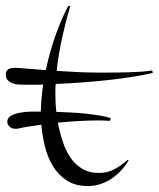

<svg xmlns="http://www.w3.org/2000/svg" viewBox="-83 -607 532 643"><path d="M347.7 -69.8Q336.9 -51.8 322.5 -36.1Q308.1 -20.5 290.8 -8.8Q273.4 2.9 253.4 9.5Q233.4 16.1 211.9 16.1Q169.4 16.1 140.9 -2.4Q112.3 -21 94.2 -50.8Q76.2 -80.6 67.4 -116.9Q58.6 -153.3 55.2 -189.5Q33.7 -186.5 14.2 -183.3Q-5.4 -180.2 -22.9 -176.3Q-25.4 -175.8 -27.3 -175.8Q-29.3 -175.8 -31.2 -175.8Q-44.4 -175.8 -51.5 -183.3Q-58.6 -190.9 -58.6 -199.2Q-58.6 -212.4 -45.9 -219.5Q-33.2 -226.6 -15.4 -229.7Q2.4 -232.9 21.5 -233.2Q40.5 -233.4 53.7 -233.4Q54.2 -255.4 56.2 -277.8Q58.1 -300.3 61.5 -323.7Q46.4 -323.2 32 -323.2Q17.6 -323.2 3.4 -323.2Q-5.9 -323.2 -17.6 -323.7Q-29.3 -324.2 -39.6 -327.6Q-49.8 -331.1 -56.6 -337.9Q-63.5 -344.7 -63.5 -357.9Q-63.5 -365.2 -60.8 -369.6Q-58.1 -374 -53.5 -376.2Q-48.8 -378.4 -42.7 -379.2Q-36.6 -379.9 -30.3 -379.9Q-22.9 -379.9 4.4 -377.4Q31.7 -375 70.3 -372.1Q82.5 -429.7 101.8 -485.4Q121.1 -541 145.5 -586.9H152.3Q136.7 -533.7 124.8 -479.5Q112.8 -425.3 106.9 -369.6Q142.6 -367.2 180.4 -365.5Q218.3 -363.8 254.4 -363.8Q307.6 -363.8 340.8 -364.7Q374 -365.7 393.1 -367.2Q415.5 -369.1 426.8 -371.1L428.7 -362.8Q399.4 -356 361.8 -349.9Q324.2 -343.8 281.7 -339.1Q239.3 -334.5 193.8 -331.1Q148.4 -327.6 103.5 -325.7Q102.5 -315.9 102.5 -305.9Q102.5 -295.9 102.5 -286.1Q102.5 -260.7 105.5 -232.4Q128.9 -231.4 154.5 -230.2Q180.2 -229 204.8 -226.3Q229.5 -223.6 251.2 -220Q272.9 -216.3 288.1 -211.4L285.2 -202.1Q275.4 -203.1 264.4 -203.4Q253.4 -203.6 243.7 -203.6Q214.4 -203.6 180.2 -201.7Q146 -199.7 110.8 -196.3Q116.7 -165 126.5 -134.8Q136.2 -104.5 151.9 -80.8Q167.5 -57.1 191.2 -42.5Q214.8 -27.8 248.5 -27.8Q277.3 -27.8 300.5 -40.5Q323.7 -53.2 344.7 -71.8Z"/></svg>

Font: Montez
Style: Regular
Weight: 400
Designer: Astigmatic (AOETI)
Foundry: Astigmatic (AOETI)
Version: Version 1.000